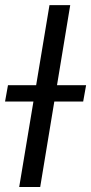

<svg xmlns="http://www.w3.org/2000/svg" viewBox="-69 -748 364 768"><path d="M211.9 -727.5 91.8 0H7.8L128.9 -727.5ZM-48.8 -341.8 -37.1 -407.2H275.4L263.7 -341.8Z"/></svg>

Font: Inter Tight
Style: Italic
Weight: 400
Italic angle: -9.39999°
Designer: Rasmus Andersson
Foundry: rsms
Version: Version 3.002